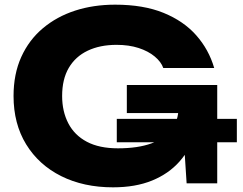

<svg xmlns="http://www.w3.org/2000/svg" viewBox="-20 -786 1039 822"><path d="M480 -277H994V-177H480ZM523 -422H910V-375H841Q841 -290 818 -218.5Q795 -147 748.5 -94.5Q702 -42 631 -13Q560 16 464 16Q338 16 242 -32Q146 -80 92 -168Q38 -256 38 -375Q38 -469 71 -542Q104 -615 163.5 -665Q223 -715 301.5 -740.5Q380 -766 473 -766Q594 -766 680 -731Q766 -696 820 -635Q874 -574 897 -495H679Q670 -521 642.5 -544Q615 -567 573.5 -580.5Q532 -594 479 -594Q408 -594 355.5 -569Q303 -544 274.5 -495.5Q246 -447 246 -375Q246 -309 272.5 -258Q299 -207 352 -179Q405 -151 485 -151Q570 -151 628 -172Q686 -193 715 -232Q744 -271 744 -323V-352L774 -302H523ZM753 -400H910V-1H779Z"/></svg>

Font: Unbounded
Style: Bold
Weight: 700
Designer: Luke Prowse, Jean-Baptiste Morizot, Fátima Lázaro, Florian Runge
Foundry: NaN
Version: Version 1.700